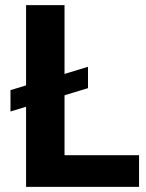

<svg xmlns="http://www.w3.org/2000/svg" viewBox="-20 -731 572 751"><path d="M232.4 -124H523.9V0H82V-313.5L21 -294.9V-378.4L82 -397V-710.9H232.4V-441.9L324.2 -469.7V-386.2L232.4 -358.4Z"/></svg>

Font: Robert Sans Black
Style: Regular
Weight: 900
Designer: Christian Robertson (extended by Adam Twardoch)
Foundry: Google
Version: Version 12.135;April 2, 2019;FontCreator 11.5.0.2425 64-bit;